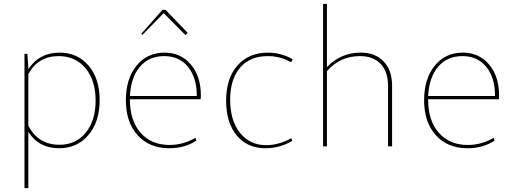

<svg xmlns="http://www.w3.org/2000/svg" viewBox="-20 -759 2672 996"><path d="M107 217V-480H122L127 -406V-400Q183 -486 289 -486Q382 -486 439.5 -418.5Q497 -351 497 -240Q497 -128 439 -59Q381 10 287 10Q181 10 127 -75V217ZM284 -468Q178 -468 127 -375V-107Q178 -8 289 -8Q373 -8 424.5 -70.5Q476 -133 476 -237Q476 -342 423.5 -405Q371 -468 284 -468Z M719 -578 713 -584 823 -708H839L954 -588L942 -577L829 -691ZM858 10Q755 10 694 -57.5Q633 -125 633 -239Q633 -350 688 -418Q743 -486 834 -486Q918 -486 970 -424.5Q1022 -363 1022 -264Q1022 -251 1021 -244H654V-242Q654 -133 709.5 -70Q765 -7 860 -7Q930 -7 994 -44L999 -30Q940 10 858 10ZM832 -468Q753 -468 706 -413Q659 -358 654 -261H1001Q1001 -356 955.5 -412Q910 -468 832 -468Z M1357 10Q1263 10 1208 -56.5Q1153 -123 1153 -236Q1153 -352 1211.5 -419Q1270 -486 1371 -486Q1437 -486 1498 -452L1491 -436Q1433 -468 1369 -468Q1277 -468 1225.5 -408Q1174 -348 1174 -241Q1174 -134 1225 -70Q1276 -6 1361 -6Q1425 -6 1491 -42L1496 -28Q1431 10 1357 10Z M1656 0V-739H1676V-411Q1748 -486 1851 -486Q1927 -486 1970.5 -440Q2014 -394 2014 -314V0H1993V-314Q1993 -387 1954.5 -427.5Q1916 -468 1847 -468Q1744 -468 1676 -390V0Z M2405 10Q2302 10 2241 -57.5Q2180 -125 2180 -239Q2180 -350 2235 -418Q2290 -486 2381 -486Q2465 -486 2517 -424.5Q2569 -363 2569 -264Q2569 -251 2568 -244H2201V-242Q2201 -133 2256.5 -70Q2312 -7 2407 -7Q2477 -7 2541 -44L2546 -30Q2487 10 2405 10ZM2379 -468Q2300 -468 2253 -413Q2206 -358 2201 -261H2548Q2548 -356 2502.5 -412Q2457 -468 2379 -468Z"/></svg>

Font: Cantarell Thin
Style: Regular
Weight: 100
Designer: Dave Crossland, Nikolaus Waxweiler, Florian Fecher, Jacques Le Bailly, Eben Sorkin, Alexei Vanyashin, Alexios Zavras, Em
Version: Version 0.303